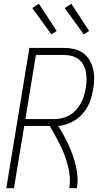

<svg xmlns="http://www.w3.org/2000/svg" viewBox="-20 -986 540 1006"><path d="M13 0 134 -735H316Q343 -735 369 -729Q395 -723 415.5 -708Q436 -693 449 -671Q462 -649 468 -623.5Q474 -598 473.5 -571Q473 -544 468 -517Q464 -494 457.5 -471.5Q451 -449 439.5 -428Q428 -407 411.5 -388.5Q395 -370 374 -356.5Q353 -343 330.5 -335.5Q308 -328 285 -326Q300 -302 313.5 -277.5Q327 -253 339 -227Q351 -201 360.5 -174Q370 -147 377 -118.5Q384 -90 386 -60Q388 -30 383 0H343Q348 -31 345.5 -61Q343 -91 335.5 -119Q328 -147 318 -174Q308 -201 295 -226.5Q282 -252 268.5 -277Q255 -302 240 -326H107L53 0ZM113 -362H262Q283 -362 303 -366.5Q323 -371 342.5 -381.5Q362 -392 377 -408.5Q392 -425 402.5 -443.5Q413 -462 419.5 -482.5Q426 -503 429 -523Q433 -544 433.5 -565.5Q434 -587 430.5 -607Q427 -627 417.5 -645Q408 -663 392.5 -675Q377 -687 357.5 -692.5Q338 -698 316 -698H168ZM419 -806 319 -944 354 -966 447 -824ZM249 -806 149 -944 184 -966 277 -824Z"/></svg>

Font: Iosevka Term Curly XLt Obl
Style: Regular
Weight: 200
Italic angle: -9°
Designer: Belleve Invis
Foundry: Belleve Invis
Version: Version 32.3.0